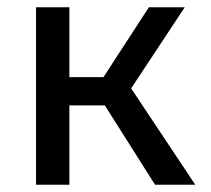

<svg xmlns="http://www.w3.org/2000/svg" viewBox="-20 -510 583 530"><path d="M408 0 242.5 -261.5 391 -490H490L342 -266L519 0ZM79.5 0V-490H171.5V-297H318V-219H171.5V0Z"/></svg>

Font: Geologica Roman Light
Style: Regular
Weight: 300
Designer: Sindre Bremnes, Frode Helland
Foundry: Monokrom Skriftforlag AS
Version: Version 1.010;gftools[0.9.28]